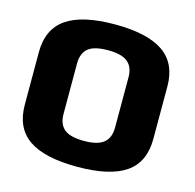

<svg xmlns="http://www.w3.org/2000/svg" viewBox="-101 -785 911 897"><g transform="rotate(15 354.0 -337.0)"><path d="M348 7.5Q190 7.5 113.5 -45Q37 -97.5 37 -210V-463.5Q37 -575.5 113.8 -628.2Q190.5 -681 347.8 -681Q505 -681 581.8 -628.2Q658.5 -575.5 658.5 -463.5V-210Q658.5 -97.5 582 -45Q505.5 7.5 348 7.5ZM348 -117.5Q413.5 -117.5 442.8 -141.8Q472 -166 472 -215V-458.5Q472 -507.5 443 -531.8Q414 -556 348 -556Q280 -556 251.5 -532Q223 -508 223 -458.5V-215Q223 -165.5 251.8 -141.5Q280.5 -117.5 348 -117.5Z"/></g></svg>

Font: Anybody ExtraExpanded Regular
Style: Bold
Weight: 700
Width: 8
Designer: Tyler Finck
Foundry: Etcetera Type Company
Version: Version 1.010; ttfautohint (v1.8.3) -l 8 -r 50 -G 200 -x 14 